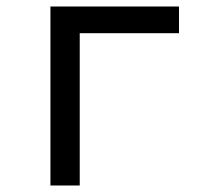

<svg xmlns="http://www.w3.org/2000/svg" viewBox="-20 -570 640 590"><path d="M135 0V-550H530V-468H225V0Z"/></svg>

Font: Pitagon Sans Mono
Style: Regular
Weight: 400
Monospace: yes
Designer: Travis Tran
Foundry: Pitagon
Version: Version 1.001;gftools[0.9.26]